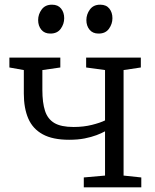

<svg xmlns="http://www.w3.org/2000/svg" viewBox="-20 -798 661 818"><path d="M337 0V-42L427.5 -50V-238.5Q413 -230.5 391.2 -222.2Q369.5 -214 340.5 -208.2Q311.5 -202.5 274.5 -202.5Q204.5 -202.5 162 -225.8Q119.5 -249 100.5 -293Q81.5 -337 81.5 -399.5V-499.5L20 -510.5V-552.5H237V-510.5L160.5 -499.5V-414.5Q160.5 -360.5 171.8 -325.8Q183 -291 211.5 -274Q240 -257 293.5 -257Q336 -257 371.8 -266Q407.5 -275 427.5 -285V-499.5L347 -510.5V-552.5H580V-510.5L506.5 -499.5V-50L582 -42V0ZM194 -655Q169.5 -655 156 -671.5Q142.5 -688 142.5 -712.5Q142.5 -737 157.5 -757.5Q172.5 -778 201 -778H202Q227 -778 240.2 -761.5Q253.5 -745 253.5 -720.5Q253.5 -696 238.8 -675.5Q224 -655 195 -655ZM399.5 -655Q375 -655 361.5 -671.5Q348 -688 348 -712.5Q348 -737 363 -757.5Q378 -778 406.5 -778H407.5Q432.5 -778 445.8 -761.5Q459 -745 459 -720.5Q459 -696 444.2 -675.5Q429.5 -655 400.5 -655Z"/></svg>

Font: Merriweather 24pt Light
Style: Regular
Weight: 300
Designer: Eben Sorkin
Foundry: Eben Sorkin
Version: Version 2.100